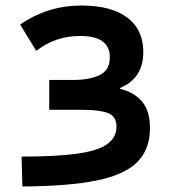

<svg xmlns="http://www.w3.org/2000/svg" viewBox="-20 -662 620 694"><path d="M61 12 58 -96Q183 -96 258.5 -106.5Q334 -117 367.5 -141Q401 -165 401 -204Q401 -242 370 -253.5Q339 -265 280 -265H158V-373H243Q305 -373 341 -391Q377 -409 377 -455Q377 -532 270 -532Q180 -532 111 -478L53 -573Q151 -642 275 -642Q382 -642 440 -598.5Q498 -555 498 -474Q498 -379 414 -344V-341Q464 -329 493 -295.5Q522 -262 522 -198Q522 -122 476 -76Q430 -30 329 -9.5Q228 11 61 12Z"/></svg>

Font: Sometype Mono
Style: Bold
Weight: 700
Monospace: yes
Designer: Ryoichi Tsunekawa
Foundry: Dharma Type
Version: Version 1.000; ttfautohint (v1.8.3)